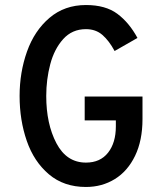

<svg xmlns="http://www.w3.org/2000/svg" viewBox="-20 -732 656 764"><path d="M58 -350Q58 -444 87.5 -527Q117 -610 177 -661Q237 -712 322 -712Q400 -712 447 -677Q494 -642 527 -581L436 -529Q414 -570 387.5 -593Q361 -616 322 -616Q267 -616 231.5 -576.5Q196 -537 180 -476.5Q164 -416 164 -350Q164 -239 204.5 -162Q245 -85 322 -85Q379 -85 410 -124.5Q441 -164 441 -229V-253H317V-348H547V-258Q547 -173 517.5 -112Q488 -51 437 -19.5Q386 12 322 12Q234 12 174.5 -38.5Q115 -89 86.5 -171.5Q58 -254 58 -350Z"/></svg>

Font: Overpass Mono Light
Style: Bold
Weight: 600
Monospace: yes
Designer: Delve Withrington, Dave Bailey
Foundry: Delve Fonts
Version: Version 1.000;DELV;Overpass